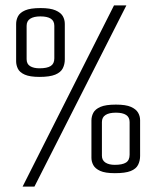

<svg xmlns="http://www.w3.org/2000/svg" viewBox="-20 -650 581 714"><path d="M64 44 404 -630H450L108 44ZM407 -6Q371 -6 352.5 -14.5Q334 -23 327 -36Q320 -49 320 -63V-202Q320 -217 327 -230.5Q334 -244 353.5 -252.5Q373 -261 411 -261Q448 -261 467 -252.5Q486 -244 493.5 -231Q501 -218 501 -203V-70Q501 -52 493.5 -37Q486 -22 466 -14Q446 -6 407 -6ZM407 -37Q435 -37 448.5 -45.5Q462 -54 462 -75V-196Q462 -214 449 -222.5Q436 -231 411 -231Q386 -231 372.5 -222.5Q359 -214 359 -196V-71Q359 -54 372 -45.5Q385 -37 407 -37ZM127 -364Q91 -364 72 -372.5Q53 -381 46.5 -394.5Q40 -408 40 -422V-561Q40 -576 47 -589.5Q54 -603 73.5 -611.5Q93 -620 131 -620Q167 -620 186.5 -611.5Q206 -603 213.5 -590Q221 -577 221 -561V-429Q221 -411 213.5 -396Q206 -381 185.5 -372.5Q165 -364 127 -364ZM127 -396Q155 -396 168.5 -404.5Q182 -413 182 -433V-554Q182 -572 169 -580.5Q156 -589 130 -589Q106 -589 92.5 -580.5Q79 -572 79 -554V-430Q79 -412 92 -404Q105 -396 127 -396Z"/></svg>

Font: Smooch Sans Thin Medium
Style: Regular
Weight: 500
Version: Version 1.010